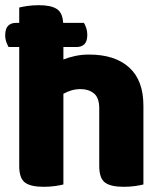

<svg xmlns="http://www.w3.org/2000/svg" viewBox="-20 -711 631 739"><path d="M224 -1Q213 2 192.5 5Q172 8 148 8Q98 8 76 -8.5Q54 -25 54 -72V-530H13Q9 -537 4.5 -549Q0 -561 0 -575Q0 -600 11 -611.5Q22 -623 42 -623H54V-682Q65 -685 85.5 -688Q106 -691 130 -691Q176 -691 198.5 -676.5Q221 -662 223 -623H303Q308 -615 312 -603Q316 -591 316 -577Q316 -552 305 -541Q294 -530 274 -530H224V-482Q244 -490 269 -495.5Q294 -501 323 -501Q422 -501 477 -451.5Q532 -402 532 -304V-1Q521 2 500.5 5Q480 8 456 8Q406 8 384 -8.5Q362 -25 362 -72V-294Q362 -335 341.5 -351.5Q321 -368 291 -368Q271 -368 254.5 -363Q238 -358 224 -350V-1Z"/></svg>

Font: Baloo 2 Latin ExtraBold
Style: Regular
Weight: 400
Designer: Sarang Kulkarni and Ek Type
Foundry: Ek Type
Version: Version 1.001